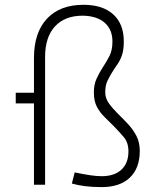

<svg xmlns="http://www.w3.org/2000/svg" viewBox="-20 -762 626 792"><path d="M399.4 9.8Q360.8 9.8 330.6 5.9Q300.3 2 276.4 -4.9L288.1 -50.8Q323.7 -43.5 351.1 -39.3Q378.4 -35.2 399.4 -35.2Q451.7 -35.2 480.7 -62Q509.8 -88.9 509.8 -137.7Q509.8 -173.8 490.7 -196.3Q471.7 -218.8 449.7 -241.2Q430.2 -261.2 411.1 -279.5Q392.1 -297.9 379.6 -321.5Q367.2 -345.2 367.2 -380.9Q367.2 -413.6 378.7 -438.2Q390.1 -462.9 403.8 -483.9Q419.4 -507.3 431.6 -531.2Q443.8 -555.2 443.8 -590.8Q443.8 -640.1 411.9 -668.2Q379.9 -696.3 321.3 -697.3Q247.1 -697.3 206.5 -652.8Q166 -608.4 166 -527.3V0H120.1V-335.4H44.9V-379.4H120.1V-522.5Q120.1 -627.4 173.6 -684.8Q227.1 -742.2 324.2 -742.2Q403.8 -742.2 447.3 -702.6Q490.7 -663.1 490.7 -590.8Q490.7 -556.6 483.2 -534.7Q475.6 -512.7 464.1 -496.3Q452.6 -480 441.4 -461.9Q431.2 -445.3 422.6 -427Q414.1 -408.7 414.1 -380.9Q414.1 -356.9 429.4 -335.4Q444.8 -314 466.8 -292.5Q487.8 -272 508.5 -249.8Q529.3 -227.5 543 -200.9Q556.6 -174.3 556.6 -139.6Q556.6 -68.4 515.6 -29.3Q474.6 9.8 399.4 9.8Z"/></svg>

Font: Cascadia Mono NF ExtraLight
Style: Regular
Weight: 200
Monospace: yes
Designer: Aaron Bell
Foundry: Saja Typeworks
Version: Version 2404.023; ttfautohint (v1.8.4)